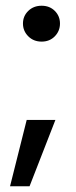

<svg xmlns="http://www.w3.org/2000/svg" viewBox="-20 -526 266 669"><path d="M125 -381Q97 -381 78.5 -399.5Q60 -418 60 -444Q60 -470 78.5 -488Q97 -506 125 -506Q153 -506 171 -488Q189 -470 189 -444Q189 -418 171 -399.5Q153 -381 125 -381ZM15 123 73 -108H173L83 123Z"/></svg>

Font: DM Sans 36pt Medium
Style: Regular
Weight: 500
Designer: Colophon Foundry, Jonny Pinhorn
Foundry: Colophon Foundry
Version: Version 4.004;gftools[0.9.30]